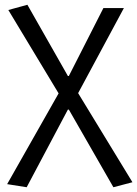

<svg xmlns="http://www.w3.org/2000/svg" viewBox="-20 -574 576 806"><path d="M92 212 265 -114H269L456 212L536 191L308 -183L500 -540H414L269 -255H265L95 -554L15 -532L226 -182L10 199Z"/></svg>

Font: Noto Sans CJK JP DemiLight
Style: Regular
Weight: 350
Designer: Ryoko NISHIZUKA (kana & ideographs); Paul D. Hunt (Latin, Greek & Cyrillic); Wenlong ZHANG (bopomofo); Sandoll Communica
Foundry: Adobe Systems Incorporated
Version: Version 1.004;PS 1.004;hotconv 1.0.82;makeotf.lib2.5.63406